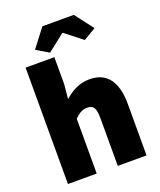

<svg xmlns="http://www.w3.org/2000/svg" viewBox="-159 -981 900 1079"><g transform="rotate(-20 291.0 -441.0)"><path d="M58 0H230V-328C256 -352 274 -366 306 -366C340 -366 356 -350 356 -286V0H528V-308C528 -432 482 -512 372 -512C304 -512 256 -478 222 -448L230 -534V-696H58ZM216 -728 318 -808H322L424 -728L498 -772L414 -882H226L142 -772Z"/></g></svg>

Font: Source Sans Pro Black
Style: Regular
Weight: 900
Designer: Paul D. Hunt
Foundry: Adobe Systems Incorporated
Version: Version 3.006;hotconv 1.0.111;makeotfexe 2.5.65597